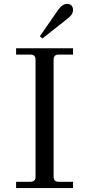

<svg xmlns="http://www.w3.org/2000/svg" viewBox="-20 -958 434 978"><path d="M183 -773 196 -762 324 -863C340 -875 352 -889 352 -907C352 -925 342 -938 324 -938C306 -938 293 -931 275 -906ZM62 0H352V-32H280C261 -32 253 -41 253 -59V-653C253 -672 261 -680 280 -680H352V-712H62V-680H134C153 -680 161 -672 161 -653V-59C161 -41 153 -32 134 -32H62Z"/></svg>

Font: Old Standard
Style: Regular
Weight: 400
Designer: Alexey Kryukov <alexios@thessalonica.org.ru>
Version: Version 2.0